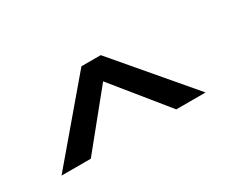

<svg xmlns="http://www.w3.org/2000/svg" viewBox="-46 -791 510 426"><g transform="rotate(-30 208.5 -578.0)"><path d="M387 -484H312L202.5 -619L93 -484H18L177.5 -672H227Z"/></g></svg>

Font: Lucymar Sans
Style: Regular
Weight: 400
Foundry: The League of Moveable Type (original font) / Main changes by Cristiano Sobral with portions from Mirco Monsees
Version: Version 2.001;August 30, 2020;FontCreator 13.0.0.2681 64-bit